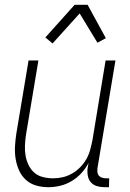

<svg xmlns="http://www.w3.org/2000/svg" viewBox="-20 -772 540 800"><path d="M181 8Q155 8 130.5 1Q106 -6 87.5 -23Q69 -40 59 -63Q49 -86 45 -111Q41 -136 42.5 -162.5Q44 -189 48 -215L99 -520H140L88 -209Q85 -188 84 -166Q83 -144 86.5 -123.5Q90 -103 99 -84.5Q108 -66 122.5 -53Q137 -40 158 -34.5Q179 -29 201 -29Q221 -29 241 -33.5Q261 -38 279.5 -48.5Q298 -59 313.5 -74.5Q329 -90 339.5 -108.5Q350 -127 355.5 -147Q361 -167 365 -187L420 -520H461L386 -71Q385 -62 386 -54Q387 -46 392 -40Q397 -34 405.5 -31.5Q414 -29 422 -29H435L434 8H415Q399 8 384 3.5Q369 -1 359 -12Q349 -23 346 -39Q343 -55 345 -71L349 -93Q337 -70 319 -50.5Q301 -31 278.5 -17.5Q256 -4 231 2Q206 8 181 8ZM199 -591 169 -616 291 -752H345L421 -613L386 -594L312 -716Z"/></svg>

Font: Iosevka Curly Extralight
Style: Italic
Weight: 200
Italic angle: -9°
Monospace: yes
Designer: Belleve Invis
Foundry: Belleve Invis
Version: Version 22.1.2; ttfautohint (v1.8.4)